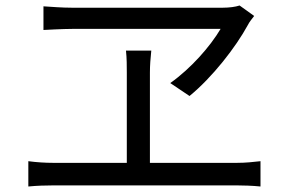

<svg xmlns="http://www.w3.org/2000/svg" viewBox="-20 -712 1040 698"><path d="M904 -654 851 -692C836 -687 813 -684 791 -684C699 -684 319 -684 240 -684C206 -684 169 -687 138 -689V-603C138 -603 208 -607 245 -607C312 -607 704 -607 782 -607C744 -543 675 -464 599 -410L669 -363C752 -431 837 -540 881 -621C887 -633 895 -642 904 -654ZM83 -126V-34C114 -37 145 -38 173 -38H842C862 -38 899 -37 927 -34V-126C900 -123 873 -120 842 -120H525V-448C525 -474 527 -499 530 -528H438C441 -500 441 -471 441 -448V-120H173C144 -120 113 -122 83 -126Z"/></svg>

Font: Source Han Sans KR
Style: Regular
Weight: 400
Designer: Ryoko NISHIZUKA 西塚涼子 (kana, bopomofo & ideographs); Paul D. Hunt (Latin, Greek & Cyrillic); Sandoll Communications 산돌커뮤니
Foundry: Adobe
Version: Version 2.004;hotconv 1.0.118;makeotfexe 2.5.65603